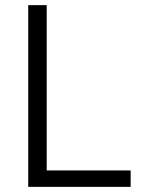

<svg xmlns="http://www.w3.org/2000/svg" viewBox="-20 -728 559 748"><path d="M162 -708H90V0H489V-64H162Z"/></svg>

Font: UULA Sans
Style: Regular
Weight: 400
Designer: Mohamed Gaber, Laura Garcia Mut
Foundry: Kief Type Foundry
Version: Version 3.006;hotconv 1.0.109;makeotfexe 2.5.65596